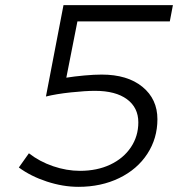

<svg xmlns="http://www.w3.org/2000/svg" viewBox="-20 -720 724 744"><path d="M280 -637 237 -419Q268 -424 306.5 -427.5Q345 -431 374 -431Q474 -431 532 -383.5Q590 -336 590 -258Q590 -184 551 -124Q512 -64 442 -30Q372 4 284 4Q224 4 161.5 -16.5Q99 -37 53 -71L92 -126Q133 -94 185.5 -76Q238 -58 290 -58Q356 -58 407 -82Q458 -106 487 -149Q516 -192 516 -246Q516 -303 472 -335.5Q428 -368 348 -368Q311 -368 254.5 -362Q198 -356 158 -346L226 -700H650L638 -637Z"/></svg>

Font: Gontserrat Light
Style: Italic
Weight: 300
Italic angle: -11.3°
Designer: Julieta Ulanovsky
Foundry: Julieta Ulanovsky
Version: Version 6.001